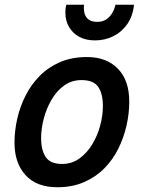

<svg xmlns="http://www.w3.org/2000/svg" viewBox="-20 -775 600 808"><path d="M221 13Q134 13 87.5 -38Q41 -89 41 -175Q41 -224 52.5 -275Q64 -326 87.5 -372.5Q111 -419 147 -455.5Q183 -492 232.5 -513.5Q282 -535 346 -535Q428 -535 476 -486Q524 -437 524 -347Q524 -298 512.5 -247Q501 -196 478 -149.5Q455 -103 419 -66.5Q383 -30 333.5 -8.5Q284 13 221 13ZM241 -85Q282 -85 313.5 -107.5Q345 -130 367.5 -166.5Q390 -203 401.5 -246Q413 -289 413 -329Q413 -380 393.5 -409Q374 -438 323 -438Q282 -438 250.5 -415.5Q219 -393 197.5 -356.5Q176 -320 164.5 -277Q153 -234 153 -194Q153 -143 172.5 -114Q192 -85 241 -85ZM380 -605Q341 -605 313.5 -620Q286 -635 270.5 -661.5Q255 -688 255 -723Q255 -741 259 -755H334Q333 -752 333 -748.5Q333 -745 333 -740Q333 -713 347 -698Q361 -683 388 -683Q412 -683 427.5 -693.5Q443 -704 452.5 -720.5Q462 -737 466 -755H544Q539 -707 515.5 -673.5Q492 -640 456.5 -622.5Q421 -605 380 -605Z"/></svg>

Font: Ubuntu Sans Mono Medium
Style: Italic
Weight: 500
Italic angle: -13.5°
Monospace: yes
Designer: Dalton Maag Ltd
Foundry: Dalton Maag Ltd
Version: Version 1.006